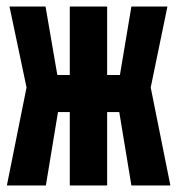

<svg xmlns="http://www.w3.org/2000/svg" viewBox="-20 -566 540 586"><path d="M1 0 61 -299 9 -546H119L155 -337H193V-546H307V-337H346L381 -546H491L440 -299L500 0H381L344 -224H307V0H193V-224H157L120 0Z"/></svg>

Font: Noto Sans Mono ExtraCondensed
Style: Bold
Weight: 700
Width: 2
Designer: Monotype Design Team
Foundry: Monotype Imaging Inc.
Version: Version 2.014